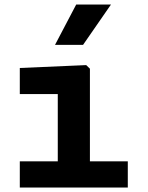

<svg xmlns="http://www.w3.org/2000/svg" viewBox="-20 -838 660 858"><path d="M238.2 0V-450.8L260.7 -417.5H68.5V-534.2L365.2 -547.1L381.8 -531V0ZM68.5 -117H551.1V0H68.5ZM351.1 -637.4 475.9 -817.7H320.5L225.8 -637.4Z"/></svg>

Font: Monaspace Neon Var
Style: Regular
Weight: 400
Designer: Riley Cran and the Lettermatic Team
Version: Version 1.000 (Monaspace Neon Var)